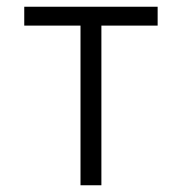

<svg xmlns="http://www.w3.org/2000/svg" viewBox="-20 -550 540 570"><path d="M219 0H281V-474H448V-530H52V-474H219Z"/></svg>

Font: Iosevka SS09 Light
Style: Regular
Weight: 300
Monospace: yes
Designer: Belleve Invis
Foundry: Belleve Invis
Version: Version 5.2.1; ttfautohint (v1.8.3)